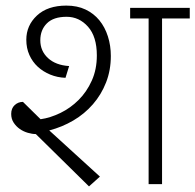

<svg xmlns="http://www.w3.org/2000/svg" viewBox="-20 -658 698 686"><path d="M511 -592H445V-630H658V-592H559V0H511ZM217 -638Q256 -638 285.5 -624Q315 -610 335 -585.5Q355 -561 365.5 -528Q376 -495 376 -458Q376 -407 359 -363.5Q342 -320 312 -285.5Q282 -251 242 -227.5Q202 -204 156 -192L337 -27L298 8L108 -179Q95 -179 79.5 -183.5Q64 -188 51 -197Q38 -206 29 -219.5Q20 -233 20 -251Q20 -271 32.5 -282.5Q45 -294 62 -294L125 -232Q160 -237 196 -254.5Q232 -272 261 -301Q290 -330 308 -370Q326 -410 326 -460Q326 -527 294.5 -562.5Q263 -598 218 -598Q171 -598 147.5 -574.5Q124 -551 124 -514Q124 -476 151.5 -450.5Q179 -425 227 -422L214 -380Q185 -381 159.5 -391.5Q134 -402 115 -419.5Q96 -437 85 -461.5Q74 -486 74 -516Q74 -567 112 -602.5Q150 -638 217 -638Z"/></svg>

Font: Mukta ExtraLight
Style: Regular
Weight: 275
Designer: Girish Dalvi and Yashodeep Gholap
Foundry: Ek Type
Version: Version 2.538;PS 1.002;hotconv 16.6.51;makeotf.lib2.5.65220;